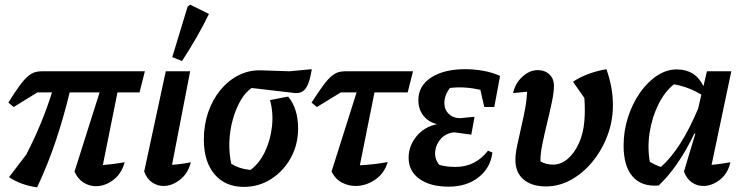

<svg xmlns="http://www.w3.org/2000/svg" viewBox="-20 -794 3207 827"><path d="M140 13Q69 3 19 -31L93 -128Q161 -259 204 -396H141L39 -333L16 -352Q45 -399 65.5 -426.5Q86 -454 101.5 -466.5Q117 -479 130.5 -483Q144 -487 160 -487H604L581 -396H486L423 -83Q447 -85 470 -88Q493 -91 517 -95Q503 -45 467.5 -18.5Q432 8 393 8Q365 8 340 -7.5Q315 -23 301 -55L409 -396H280Q255 -292 221.5 -191Q188 -90 140 13Z M802 -95Q790 -47 755.5 -20Q721 7 684 7Q658 7 635.5 -8Q613 -23 601 -55L694 -487H799L721 -84Q763 -87 802 -95ZM764 -531 722 -548 788 -765 799 -774 880 -734Q856 -684 826.5 -633Q797 -582 764 -531Z M1030 11Q950 11 904 -43.5Q858 -98 858 -193Q858 -256 877 -311Q896 -366 930 -407Q964 -448 1009 -470.5Q1054 -493 1106 -491L1227 -487L1323 -496Q1316 -453 1306.5 -431Q1297 -409 1284.5 -401Q1272 -393 1256 -393Q1246 -393 1235 -395L1064 -415Q1037 -397 1016.5 -361.5Q996 -326 983 -280Q970 -234 968 -184.5Q966 -135 976 -89Q1009 -67 1059 -62Q1097 -90 1121 -140Q1145 -190 1151.5 -249.5Q1158 -309 1143 -363L1221 -378Q1242 -353 1253 -318.5Q1264 -284 1264 -241Q1264 -171 1232.5 -114Q1201 -57 1148 -23Q1095 11 1030 11Z M1345 -333 1322 -352Q1352 -399 1372.5 -426.5Q1393 -454 1408.5 -466.5Q1424 -479 1437.5 -483Q1451 -487 1466 -487H1759L1736 -396H1593L1530 -82Q1589 -85 1650 -96Q1635 -46 1595 -19.5Q1555 7 1512 7Q1480 7 1452 -8Q1424 -23 1408 -55L1516 -396H1448Z M1913 10Q1833 10 1786.5 -23.5Q1740 -57 1740 -114Q1740 -166 1774.5 -207.5Q1809 -249 1863 -259Q1826 -268 1804 -295.5Q1782 -323 1782 -363Q1782 -424 1837 -460Q1892 -496 1984 -496Q2023 -496 2062 -489Q2101 -482 2134 -467L2109 -333H2066L2049 -407Q1979 -423 1918 -415Q1894 -384 1894 -350Q1894 -322 1913 -303.5Q1932 -285 1961 -285L2024 -291L2010 -214L1937 -224Q1902 -221 1880 -197.5Q1858 -174 1854.5 -142Q1851 -110 1872 -84Q1902 -75 1942 -75Q2028 -75 2082 -145L2101 -137Q2093 -71 2041.5 -30.5Q1990 10 1913 10Z M2332 9Q2270 9 2235 -21Q2200 -51 2200 -105Q2200 -131 2207.5 -167Q2215 -203 2224.5 -243.5Q2234 -284 2241.5 -324Q2249 -364 2250 -398V-399Q2238 -398 2223.5 -396.5Q2209 -395 2190 -393Q2199 -435 2230 -463.5Q2261 -492 2296 -492Q2327 -492 2346.5 -473.5Q2366 -455 2366 -424Q2366 -396 2357 -353.5Q2348 -311 2336.5 -264Q2325 -217 2316 -173Q2307 -129 2308 -99Q2331 -85 2362 -85Q2396 -85 2425 -109.5Q2454 -134 2473.5 -177Q2493 -220 2497 -273Q2501 -317 2497 -372L2448 -442Q2507 -481 2592 -496Q2620 -418 2620 -342Q2620 -272 2596 -209Q2572 -146 2531.5 -97Q2491 -48 2439.5 -19.5Q2388 9 2332 9Z M2817 5Q2744 11 2705 -33.5Q2666 -78 2666 -167Q2666 -230 2685 -289Q2704 -348 2736.5 -394.5Q2769 -441 2810 -468Q2851 -495 2895 -495Q2975 -495 3010 -423L3025 -487H3130L3045 -84Q3068 -86 3087.5 -89Q3107 -92 3126 -95Q3115 -46 3080.5 -19.5Q3046 7 3009 7Q2983 7 2960.5 -8Q2938 -23 2926 -55L2975 -218L2971 -219Q2902 -75 2817 5ZM2779 -97Q2791 -90 2802.5 -84.5Q2814 -79 2827 -75Q2914 -152 2987 -326L3001 -386Q2951 -418 2883 -431Q2843 -399 2816 -344.5Q2789 -290 2778.5 -225Q2768 -160 2779 -97Z"/></svg>

Font: Piazzolla SemiBold
Style: Italic
Weight: 600
Italic angle: -11.3°
Designer: Juan Pablo del Peral
Foundry: Huerta Tipografica
Version: Version 1.330